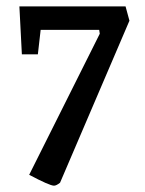

<svg xmlns="http://www.w3.org/2000/svg" viewBox="-20 -485 455 604"><path d="M149.9 99.1Q136.2 99.1 71.8 64.9L293.9 -378.9L292 -391.1H107.9L99.1 -314H48.8L41 -464.8H375L387.2 -419.9L168.9 89.8Q157.2 99.1 149.9 99.1Z"/></svg>

Font: Grenze
Style: Regular
Weight: 400
Designer: Renata Polastri
Foundry: Omnibus-Type
Version: Version 1.002;PS 001.002;hotconv 1.0.88;makeotf.lib2.5.64775